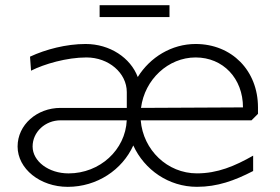

<svg xmlns="http://www.w3.org/2000/svg" viewBox="-20 -716 1082 742"><path d="M635 -650V-696H365V-650ZM977 -276V-301C977 -443.1 875.8 -546 736 -546C643.5 -546 560.2 -495.1 512.4 -418.3C484.5 -492.5 404.8 -546 311 -546C236 -546 156.6 -525.3 96 -497L100 -442.8C150.6 -468.6 238 -494 314 -494C400.1 -494 470 -434 470 -360V-299H214C122.5 -299 48 -233.5 48 -149.9C48 -63.8 134.8 6.1 241.7 6.1C355.1 6.1 452.5 -59.8 495.1 -153.9C538.2 -59.5 632.1 6 741 6C820.3 6 886.6 -18.1 958.3 -55.1V-114.5C887.1 -74.1 820.9 -46 741 -46C626.9 -46 533.2 -136.2 523.8 -251H952ZM525 -299C538.9 -409 630.3 -494 736 -494C842.1 -494 919 -412.9 919 -301ZM469.8 -251C464.8 -137 366 -45.9 245 -45.9C168.3 -45.9 106 -92.5 106 -149.9C106 -205.7 154.4 -251 214 -251Z"/></svg>

Font: Resamitz
Style: Regular
Weight: 500
Designer: gluk
Foundry: gluk
Version: Version 0.047